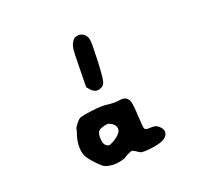

<svg xmlns="http://www.w3.org/2000/svg" viewBox="-131 -870 1262 1138"><g transform="rotate(-20 500.0 -301.0)"><path d="M473 -134Q458 -143 446.5 -143Q435 -143 412 -135Q394 -129 387 -117.5Q380 -106 380 -82Q380 -37 403 -25Q411 -21 417 -21.5Q423 -22 436 -29Q459 -40 476.5 -56Q494 -72 497 -84Q504 -114 473 -134ZM385 -248Q450 -256 482 -252Q532 -245 565 -251Q586 -255 600 -249Q619 -241 626 -218Q633 -195 636 -126Q639 -60 643 -47Q647 -34 667 -35Q697 -37 710.5 -33.5Q724 -30 737 -17Q769 15 741 47Q716 75 622 83Q592 85 583 83.5Q574 82 556 69Q538 58 532.5 56.5Q527 55 512 62Q492 70 484 77Q475 85 441 92Q391 102 349 86Q334 80 299.5 43Q265 6 256 -15Q245 -39 245 -72.5Q245 -106 255 -139Q266 -171 266 -177Q266 -184 281 -204Q296 -224 306 -231Q319 -239 385 -248ZM444 -691Q473 -703 496 -689Q519 -675 523 -644Q527 -623 522 -508Q519 -442 515.5 -414Q512 -386 505 -373.5Q498 -361 481 -355Q449 -341 421 -372L405 -391L407 -516Q408 -604 410.5 -626Q413 -648 421 -664Q433 -686 444 -691Z"/></g></svg>

Font: linja li nja tan jan Jami
Style: Regular
Weight: 400
Designer: jan Jami
Version: Version 1.0